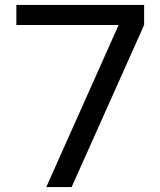

<svg xmlns="http://www.w3.org/2000/svg" viewBox="-20 -760 652 780"><path d="M565.5 -740V-658.5L271 0H168L462 -658.5H46.5V-740Z"/></svg>

Font: 1883 Sans
Style: Regular
Weight: 400
Designer: 1883 Sans project is a fork of Public Sans.
Version: Version 1.009